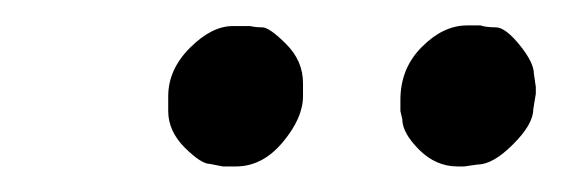

<svg xmlns="http://www.w3.org/2000/svg" viewBox="-20 -688 460 151"><path d="M112.3 -600.6V-612.3Q112.3 -633.3 129.4 -650.4Q146.5 -667.5 163.1 -667.5H176.8Q180.7 -666.5 186.3 -666.5Q191.9 -666.5 205.1 -653.3Q218.3 -640.1 218.3 -622.6V-612.3Q218.3 -595.2 202.4 -576.2Q186.5 -557.1 165.5 -557.1H155.3L145 -559.1Q138.2 -559.1 125.2 -572Q112.3 -585 112.3 -600.6ZM401.4 -614.3 399.4 -602.1Q399.4 -590.3 383.5 -574.5Q367.7 -558.6 355.5 -558.6L345.2 -557.1H339.8Q322.8 -557.1 309.6 -570.3Q296.4 -583.5 296.4 -594.2L294.9 -600.6V-609.4Q294.9 -634.3 311.8 -651.1Q328.6 -668 347.2 -668H357.9Q362.3 -666.5 369.9 -666.5Q377.4 -666.5 388.7 -652.6Q399.9 -638.7 399.9 -629.9L401.4 -619.6Z"/></svg>

Font: Averia Serif Libre
Style: Italic
Weight: 400
Italic angle: -7.90001°
Version: Version 1.002